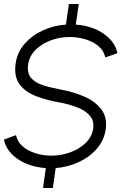

<svg xmlns="http://www.w3.org/2000/svg" viewBox="-32 -832 640 964"><path d="M319 -646Q269.5 -646.5 224.2 -629.8Q179 -613 148 -583Q117 -553 110 -513.5Q102.5 -467 123 -442Q143.5 -417 183.5 -404.2Q223.5 -391.5 275 -382Q340 -370 393.8 -346Q447.5 -322 477.2 -282.2Q507 -242.5 499 -184Q491 -127.5 454.2 -85.2Q417.5 -43 363 -18Q308.5 7 247.5 12L233.5 112H184L198 12Q146.5 8.5 102 -9.5Q57.5 -27.5 27 -58.5Q-3.5 -89.5 -12.5 -131L48.5 -153.5Q54.5 -121 80.8 -98Q107 -75 145.5 -62.8Q184 -50.5 226 -50.5Q275 -50.5 320.5 -67Q366 -83.5 397.2 -113.5Q428.5 -143.5 435.5 -184Q442 -225 419 -251.2Q396 -277.5 355.8 -293Q315.5 -308.5 270.5 -317Q200.5 -329 146.8 -350.2Q93 -371.5 65.2 -410.2Q37.5 -449 46.5 -513.5Q54.5 -569 91.2 -611.5Q128 -654 182.8 -679.2Q237.5 -704.5 299 -708.5L314 -812H363.5L348.5 -708.5Q397.5 -705.5 441.8 -687.8Q486 -670 517 -639Q548 -608 557.5 -565L496.5 -543.5Q490.5 -576 464 -599Q437.5 -622 399 -634Q360.5 -646 319 -646Z"/></svg>

Font: Urbanist Light
Style: Italic
Weight: 300
Italic angle: -8°
Designer: Corey Hu
Foundry: Corey Hu
Version: Version 1.330; ttfautohint (v1.8.4.7-5d5b)